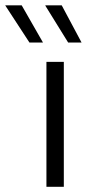

<svg xmlns="http://www.w3.org/2000/svg" viewBox="-86 -714 354 734"><path d="M91.5 0V-477.5H158V0ZM-3 -693.5 78 -552V-551.5H26.5L-65.5 -692.5V-693.5ZM150 -693.5 225.5 -552V-551.5H174.5L87.5 -692V-693.5Z"/></svg>

Font: Anek Latin Expanded Light
Style: Regular
Weight: 300
Width: 7
Designer: Yesha Goshar
Foundry: Ek Type
Version: Version 1.003